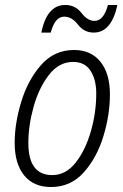

<svg xmlns="http://www.w3.org/2000/svg" viewBox="-20 -742 496 772"><path d="M185 10Q264 10 316.5 -48.5Q369 -107 395.5 -193.5Q422 -280 422 -363Q422 -446 384 -493.5Q346 -541 278 -541Q198 -541 145 -480.5Q92 -420 65.5 -333Q39 -246 39 -168Q39 -84 77 -37Q115 10 185 10ZM190 -38Q94 -38 94 -167Q94 -237 115 -312.5Q136 -388 176.5 -440.5Q217 -493 274 -493Q321 -493 344 -457.5Q367 -422 367 -366Q367 -290 345.5 -214.5Q324 -139 284.5 -88.5Q245 -38 190 -38ZM146 -611H184Q201 -675 238 -675Q269 -675 293.5 -643Q318 -611 357 -611Q428 -611 452 -722H414Q397 -658 360 -658Q332 -658 307.5 -690Q283 -722 242 -722Q169 -722 146 -611Z"/></svg>

Font: Noto Sans Display SemiCondensed Light
Style: Italic
Weight: 300
Width: 4
Italic angle: -12°
Designer: Monotype Design Team
Foundry: Monotype Imaging Inc.
Version: Version 1.900